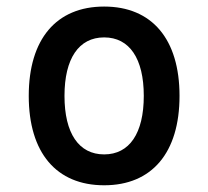

<svg xmlns="http://www.w3.org/2000/svg" viewBox="-20 -547 626 577"><path d="M293 9.8C436.5 9.8 519.5 -87.9 519.5 -258.8C519.5 -429.7 436.5 -527.3 293 -527.3C149.4 -527.3 66.4 -429.7 66.4 -258.8C66.4 -87.9 149.4 9.8 293 9.8ZM293 -83C216.8 -83 173.8 -146.5 173.8 -258.8C173.8 -371.1 216.8 -434.6 293 -434.6C369.1 -434.6 412.1 -371.1 412.1 -258.8C412.1 -146.5 369.1 -83 293 -83Z"/></svg>

Font: Cascadia Code PL
Style: Regular
Weight: 400
Monospace: yes
Designer: Aaron Bell
Foundry: Saja Typeworks
Version: Version 2404.023